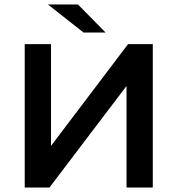

<svg xmlns="http://www.w3.org/2000/svg" viewBox="-20 -842 796 862"><path d="M91 -644H209V-187L555 -644H666V0H548V-456L202 0H91ZM195 -822H330L454 -696H355Z"/></svg>

Font: Montserrat Ace
Style: Bold
Weight: 600
Designer: Julieta Ulanovsky
Foundry: Julieta Ulanovsky
Version: Version 1